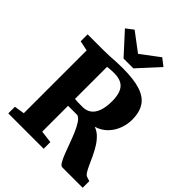

<svg xmlns="http://www.w3.org/2000/svg" viewBox="-269 -1130 1274 1274"><g transform="rotate(45 368.0 -493.0)"><path d="M38 0V-62L110 -73.5V-663L39.5 -678V-743H191.5Q223 -743 249.2 -744.8Q275.5 -746.5 302 -748Q328.5 -749.5 362 -749.5Q467.5 -749.5 530.5 -728.8Q593.5 -708 621.5 -664Q649.5 -620 649.5 -551Q649.5 -510.5 634.5 -468Q619.5 -425.5 588 -392Q556.5 -358.5 506.5 -342.5Q536 -332.5 559.2 -309.8Q582.5 -287 600.8 -257.2Q619 -227.5 633.8 -196.2Q648.5 -165 660.5 -137.8Q672.5 -110.5 684 -92.5Q695.5 -74.5 707 -71.5L736 -62V0H544.5Q532 0 519.5 -21Q507 -42 494 -75.5Q481 -109 467 -147.5Q453 -186 437.8 -222Q422.5 -258 405.8 -283.5Q389 -309 370 -316Q360.5 -316 348.8 -316Q337 -316 325.2 -316Q313.5 -316 302.5 -316Q291.5 -316 283 -316V-73.5L370 -62.5V0ZM358.5 -378.5Q392 -378.5 416.8 -396.5Q441.5 -414.5 455 -451.5Q468.5 -488.5 468.5 -544.5Q468.5 -592 456.2 -623.5Q444 -655 417 -670.5Q390 -686 345 -686Q330.5 -686 319 -685.2Q307.5 -684.5 298.8 -683.5Q290 -682.5 283 -681.5V-381Q290.5 -379.5 305.5 -379Q320.5 -378.5 335.8 -378.5Q351 -378.5 358.5 -378.5ZM321.5 -798 186.5 -946 238 -985.5 367.5 -888 497 -985.5 548.5 -945.5 413.5 -798Z"/></g></svg>

Font: Merriweather 28pt Black
Style: Regular
Weight: 900
Version: Version 2.100